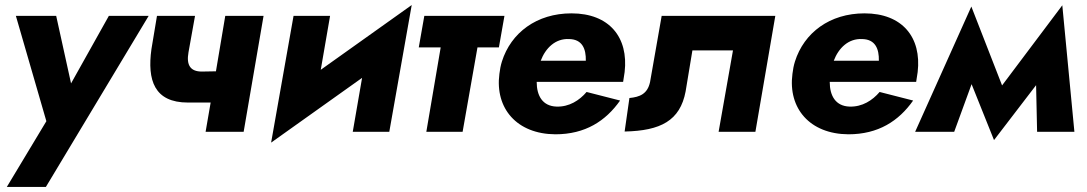

<svg xmlns="http://www.w3.org/2000/svg" viewBox="-20 -523 4316 762"><path d="M570 -460H412L262 -192L203 -460H43L164 -42L7 219H162Z M754 -460H603L581 -328C564 -205 592 -116 726 -116H816L796 0H947L1026 -460H874L837 -240L781 -239C736 -239 719 -264 728 -315Z M1290 -460H1145L1056 43L1417 -214L1380 0H1525L1614 -503L1253 -246Z M1664 -460 1642 -335H1729L1672 0H1816L1875 -335H1960L1982 -460Z M2441 -124 2308 -158C2280 -125 2239 -98 2188 -100C2134 -102 2110 -142 2110 -198H2453C2455 -212 2457 -226 2459 -237C2475 -375 2398 -470 2248 -470C2110 -470 2008 -393 1972 -279C1967 -263 1964 -247 1962 -230C1944 -93 2031 9 2184 10C2303 10 2384 -43 2441 -124ZM2239 -368C2291 -367 2306 -329 2305 -282H2126C2145 -332 2184 -371 2239 -368Z M3057 -460H2606L2560 -198C2550 -150 2519 -138 2478 -134L2459 -1C2602 -4 2679 -44 2701 -160L2728 -323H2889L2832 0H2978Z M3604 -124 3471 -158C3443 -125 3402 -98 3351 -100C3297 -102 3273 -142 3273 -198H3616C3618 -212 3620 -226 3622 -237C3638 -375 3561 -470 3411 -470C3273 -470 3171 -393 3135 -279C3130 -263 3127 -247 3125 -230C3107 -93 3194 9 3347 10C3466 10 3547 -43 3604 -124ZM3402 -368C3454 -367 3469 -329 3468 -282H3289C3308 -332 3347 -371 3402 -368Z M3612 0H3767L3836 -189L3925 33L4092 -185L4096 0H4244L4196 -502L3957 -184L3835 -497Z"/></svg>

Font: Jost*
Style: Bold Italic
Weight: 700
Italic angle: -10°
Version: Version 3.7